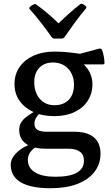

<svg xmlns="http://www.w3.org/2000/svg" viewBox="-20 -776 591 1020"><path d="M435 -744Q442 -737 436 -730Q409 -699 381 -660.5Q353 -622 322 -578Q316 -571 307 -571H270Q261 -571 255 -578Q224 -622 195 -659Q166 -696 138 -727Q132 -734 140 -740Q144 -744 148.5 -747Q153 -750 158 -752Q167 -757 174 -751Q209 -726 240.5 -698.5Q272 -671 302 -641H279Q310 -671 341 -699Q372 -727 404 -752Q411 -759 420 -754Q424 -753 427.5 -750Q431 -747 435 -744ZM249 224Q144 224 90.5 192.5Q37 161 37 99Q37 76 51.5 55Q66 34 91 16.5Q116 -1 147 -11L177 1Q153 15 140.5 33Q128 51 128 73Q128 116 166 139.5Q204 163 274 163Q426 163 426 77Q426 46 404.5 30Q383 14 344 14H223Q155 14 118.5 -12Q82 -38 82 -86Q82 -107 91 -123.5Q100 -140 122.5 -157Q145 -174 184 -195L215 -191Q189 -176 176 -157Q163 -138 163 -119Q163 -96 179.5 -86Q196 -76 230 -76H378Q444 -76 479 -46Q514 -16 514 40Q514 96 481.5 137.5Q449 179 390 201.5Q331 224 249 224ZM269 -217Q318 -217 345.5 -246Q373 -275 373 -326Q373 -378 342 -411Q311 -444 261 -444Q216 -444 189 -416Q162 -388 162 -340Q162 -285 191.5 -251Q221 -217 269 -217ZM356 -478Q410 -456 440.5 -416.5Q471 -377 471 -329Q471 -279 446 -240.5Q421 -202 375.5 -180.5Q330 -159 268 -159Q205 -159 157.5 -181Q110 -203 83.5 -241Q57 -279 57 -330Q57 -381 84 -420Q111 -459 159 -480.5Q207 -502 270 -502Q316 -502 362 -496Q408 -490 460 -483L392 -487L508 -518Q517 -519 522 -511Q527 -497 531 -478.5Q535 -460 535 -443Q536 -434 526 -434H356Z"/></svg>

Font: Hahmlet Medium
Style: Regular
Weight: 500
Version: Version 1.002